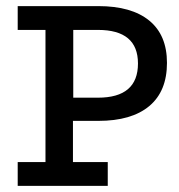

<svg xmlns="http://www.w3.org/2000/svg" viewBox="-20 -609 587 629"><path d="M302 -589Q411 -589 469 -541.5Q527 -494 527 -403Q527 -310 469 -261.5Q411 -213 302 -213H219V-78H333V0H38V-78H129V-511H38V-589ZM301 -289Q432 -289 432 -401Q432 -511 301 -511H220V-289Z"/></svg>

Font: Podkova Medium
Style: Regular
Weight: 500
Designer: Ilya Yudin
Foundry: Cyreal (www.cyreal.org)
Version: Version 2.103